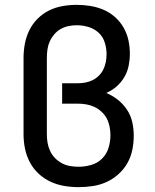

<svg xmlns="http://www.w3.org/2000/svg" viewBox="-20 -763 640 791"><path d="M304 8Q274 8 244.5 3Q215 -2 188 -14.5Q161 -27 139 -47.5Q117 -68 103 -94.5Q89 -121 83 -150.5Q77 -180 77 -210V-525Q77 -554 82.5 -583Q88 -612 101 -638.5Q114 -665 135 -686Q156 -707 182.5 -720Q209 -733 238 -738Q267 -743 296 -743Q324 -743 352 -738.5Q380 -734 406 -723Q432 -712 453.5 -693Q475 -674 489 -649.5Q503 -625 509 -597.5Q515 -570 515 -542Q515 -517 510 -492Q505 -467 492 -445Q479 -423 460 -406.5Q441 -390 418 -380Q444 -369 466 -351.5Q488 -334 503.5 -310.5Q519 -287 525 -259.5Q531 -232 531 -204Q531 -174 525 -145Q519 -116 504.5 -90.5Q490 -65 467.5 -45Q445 -25 418.5 -13Q392 -1 362.5 3.5Q333 8 304 8ZM304 -76Q330 -76 356 -83.5Q382 -91 400.5 -109.5Q419 -128 427 -153.5Q435 -179 435 -206Q435 -223 431.5 -241Q428 -259 420 -274.5Q412 -290 398.5 -302.5Q385 -315 369 -322.5Q353 -330 335.5 -333Q318 -336 300 -336H236V-420H300Q316 -420 332 -423Q348 -426 362 -433Q376 -440 387.5 -451.5Q399 -463 406 -477.5Q413 -492 416 -508Q419 -524 419 -540Q419 -564 411.5 -588Q404 -612 386 -628.5Q368 -645 344 -652Q320 -659 296 -659Q279 -659 262 -655.5Q245 -652 230 -643.5Q215 -635 203.5 -621.5Q192 -608 185 -592.5Q178 -577 175.5 -559.5Q173 -542 173 -525V-210Q173 -192 176 -174.5Q179 -157 186.5 -141Q194 -125 206.5 -112Q219 -99 235 -90.5Q251 -82 268.5 -79Q286 -76 304 -76Z"/></svg>

Font: Iosevka Fixed Curly Md Ex
Style: Regular
Weight: 500
Width: 7
Monospace: yes
Designer: Belleve Invis
Foundry: Belleve Invis
Version: Version 30.1.2